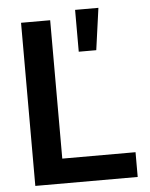

<svg xmlns="http://www.w3.org/2000/svg" viewBox="-54 -809 668 853"><g transform="rotate(-5 280.0 -382.0)"><path d="M68.8 0V-727.5H198.7V-110.4H525.4V0ZM313 -577.1V-763.7H417L391.1 -577.1Z"/></g></svg>

Font: Inter 20pt SemiBold
Style: Regular
Weight: 600
Version: Version 4.001;git-66647c0bb